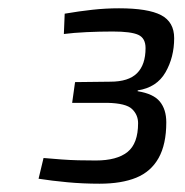

<svg xmlns="http://www.w3.org/2000/svg" viewBox="-20 -794 447 463"><path d="M267 -774Q337 -774 368.5 -757.5Q400 -741 400 -702Q400 -656 379 -619.5Q358 -583 312 -576V-574Q350 -568 365.5 -549Q381 -530 381 -499Q381 -446 362.5 -413Q344 -380 308.5 -365.5Q273 -351 220 -351Q180 -351 142.5 -354.5Q105 -358 73 -363L85 -413Q108 -411 128 -409.5Q148 -408 168.5 -407.5Q189 -407 211 -407Q262 -407 287.5 -427.5Q313 -448 313 -497Q313 -517 298.5 -531Q284 -545 239 -546H154L161 -596L246 -597Q290 -597 310.5 -617.5Q331 -638 331 -678Q331 -702 313.5 -710Q296 -718 252 -718Q220 -718 188.5 -716.5Q157 -715 134 -712L136 -761Q171 -767 203 -770.5Q235 -774 267 -774Z"/></svg>

Font: Exo 2
Style: Italic
Weight: 400
Italic angle: -8°
Designer: Natanael Gama
Foundry: Natanael Gama
Version: Version 2.010